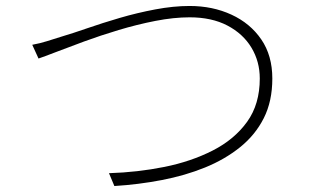

<svg xmlns="http://www.w3.org/2000/svg" viewBox="-20 -651 1040 643"><path d="M88 -501Q115 -506 137 -513Q159 -520 188 -529Q222 -539 272.5 -556.5Q323 -574 381 -591Q439 -608 500 -619.5Q561 -631 615 -631Q692 -631 755 -602Q818 -573 855 -519Q892 -465 892 -388Q892 -312 863.5 -255.5Q835 -199 784 -158Q733 -117 666.5 -90Q600 -63 522 -48Q444 -33 363 -28L345 -71Q441 -74 530.5 -92Q620 -110 692.5 -147Q765 -184 807.5 -243Q850 -302 850 -388Q850 -445 822 -491.5Q794 -538 741.5 -565.5Q689 -593 615 -593Q562 -593 500.5 -581Q439 -569 377.5 -550.5Q316 -532 261.5 -512Q207 -492 167 -476.5Q127 -461 109 -455Z"/></svg>

Font: Noto Sans TC ExtraLight
Style: Regular
Weight: 250
Designer: Ryoko NISHIZUKA  (kana, bopomofo & ideographs); Paul D. Hunt (Latin, Greek & Cyrillic); Sandoll Communications , Soo-you
Foundry: Adobe
Version: Version 2.004-H2;hotconv 1.0.118;makeotfexe 2.5.65603